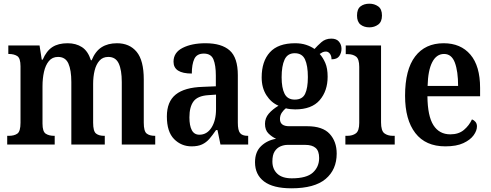

<svg xmlns="http://www.w3.org/2000/svg" viewBox="-20 -782 2656 1039"><path d="M19 0V-47H28Q57 -47 74 -59Q91 -71 91 -118V-423Q91 -467 73.5 -478.5Q56 -490 27 -490H25V-536H194L206 -459H211Q231 -506 263 -527Q295 -548 346 -548Q391 -548 423.5 -527Q456 -506 472 -456H476Q496 -505 530 -526.5Q564 -548 613 -548Q681 -548 719.5 -501.5Q758 -455 758 -352V-118Q758 -72 773.5 -59.5Q789 -47 818 -47H820V0H639V-338Q639 -403 622.5 -438.5Q606 -474 566 -474Q536 -474 518 -453.5Q500 -433 492 -400Q484 -367 484 -328V-118Q484 -72 499.5 -59.5Q515 -47 543 -47H547V0H366V-338Q366 -403 350 -438.5Q334 -474 294 -474Q263 -474 244.5 -451.5Q226 -429 218 -393Q210 -357 210 -315V-113Q210 -70 227.5 -58.5Q245 -47 273 -47H276V0Z M1017 10Q961 10 922 -29.5Q883 -69 883 -152Q883 -232 931 -270.5Q979 -309 1077 -312L1148 -315V-373Q1148 -429 1135 -460.5Q1122 -492 1083 -492Q1045 -492 1031.5 -463Q1018 -434 1018 -384Q919 -384 919 -448Q919 -498 968.5 -523Q1018 -548 1092 -548Q1179 -548 1223 -509Q1267 -470 1267 -375V-118Q1267 -77 1279 -62Q1291 -47 1320 -47H1323V0H1173L1157 -78H1149Q1130 -50 1113 -30.5Q1096 -11 1073.5 -0.5Q1051 10 1017 10ZM1059 -53Q1100 -53 1124.5 -91.5Q1149 -130 1149 -191V-270L1106 -267Q1049 -263 1027 -233Q1005 -203 1005 -147Q1005 -102 1018 -77.5Q1031 -53 1059 -53Z M1557 237Q1458 237 1409 200Q1360 163 1360 96Q1360 40 1393 8.5Q1426 -23 1474 -31Q1452 -41 1433 -59.5Q1414 -78 1414 -112Q1414 -143 1434 -166.5Q1454 -190 1487 -210Q1447 -227 1421.5 -267Q1396 -307 1396 -363Q1396 -450 1440.5 -499Q1485 -548 1577 -548Q1610 -548 1636 -539.5Q1662 -531 1682 -517Q1697 -534 1719 -553.5Q1741 -573 1773 -573Q1801 -573 1814.5 -556.5Q1828 -540 1828 -518Q1828 -496 1816 -478.5Q1804 -461 1774 -461Q1774 -480 1765 -491.5Q1756 -503 1744 -503Q1733 -503 1725 -499Q1717 -495 1710 -490Q1728 -470 1740.5 -441Q1753 -412 1753 -367Q1753 -290 1710 -240Q1667 -190 1577 -190Q1567 -190 1551.5 -191.5Q1536 -193 1527 -196Q1516 -188 1505.5 -173Q1495 -158 1495 -138Q1495 -99 1545 -99H1642Q1726 -99 1764 -57.5Q1802 -16 1802 49Q1802 136 1742 186.5Q1682 237 1557 237ZM1575 -243Q1616 -243 1631 -274Q1646 -305 1646 -365Q1646 -427 1630.5 -460.5Q1615 -494 1575 -494Q1536 -494 1520 -459.5Q1504 -425 1504 -364Q1504 -306 1520 -274.5Q1536 -243 1575 -243ZM1559 183Q1639 183 1673 152Q1707 121 1707 73Q1707 35 1688 18.5Q1669 2 1632 2H1536Q1517 2 1498 10Q1479 18 1466.5 37Q1454 56 1454 92Q1454 133 1480.5 158Q1507 183 1559 183Z M1979 -634Q1950 -634 1931 -649Q1912 -664 1912 -698Q1912 -733 1931 -747.5Q1950 -762 1979 -762Q2006 -762 2026.5 -747.5Q2047 -733 2047 -698Q2047 -664 2026.5 -649Q2006 -634 1979 -634ZM1849 0V-47H1859Q1888 -47 1906 -60.5Q1924 -74 1924 -117V-420Q1924 -463 1906.5 -476Q1889 -489 1862 -489H1851V-536H2042V-120Q2042 -74 2060 -60.5Q2078 -47 2106 -47H2116V0Z M2390 10Q2283 10 2227.5 -62Q2172 -134 2172 -264Q2172 -405 2226.5 -476.5Q2281 -548 2381 -548Q2473 -548 2525.5 -486.5Q2578 -425 2578 -306V-261H2293Q2294 -154 2325.5 -104.5Q2357 -55 2417 -55Q2462 -55 2490.5 -79Q2519 -103 2534 -136Q2545 -132 2553 -122.5Q2561 -113 2561 -98Q2561 -75 2543 -50Q2525 -25 2487.5 -7.5Q2450 10 2390 10ZM2459 -317Q2459 -396 2441.5 -443Q2424 -490 2383 -490Q2342 -490 2319 -445.5Q2296 -401 2294 -317Z"/></svg>

Font: Noto Serif Lao Condensed SemiBold
Style: Regular
Weight: 600
Width: 3
Designer: Monotype Design Team
Foundry: Monotype Imaging Inc.
Version: Version 2.003; ttfautohint (v1.8.4.7-5d5b)